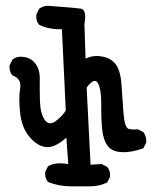

<svg xmlns="http://www.w3.org/2000/svg" viewBox="-20 -535 540 674"><path d="M229.5 119.1Q185.5 119.1 148.4 103.5Q136.7 89.8 138.7 68.4L148.4 48.8Q173.8 33.2 219.7 41L212.9 -51.8Q173.8 -16.6 143.6 -18.6Q113.3 -20.5 85 -52.7Q56.6 -85 50.8 -137.7Q44.9 -190.4 50.8 -224.6Q56.6 -258.8 23.4 -270.5Q11.7 -284.2 13.7 -305.7L23.4 -325.2Q39.1 -338.9 62.5 -335Q87.9 -333 104 -312Q120.1 -291 119.6 -259.3Q119.1 -227.5 120.1 -182.6Q121.1 -137.7 136.7 -114.7Q152.3 -91.8 176.8 -110.8Q201.2 -129.9 210.9 -147.5L197.3 -432.6Q152.3 -430.7 117.2 -448.2Q105.5 -461.9 107.4 -483.4L117.2 -503.9Q134.8 -517.6 160.2 -513.7Q243.2 -507.8 264.2 -504.4Q285.2 -501 276.4 -450.2L280.3 -329.1Q307.6 -342.8 339.8 -336.4Q372.1 -330.1 387.7 -307.1Q403.3 -284.2 406.2 -241.7Q409.2 -199.2 413.1 -142.6Q417 -85.9 432.1 -82.5Q447.3 -79.1 463.9 -81.1L483.4 -71.3Q495.1 -55.7 493.2 -34.2L483.4 -14.6Q440.4 1 406.2 -1Q372.1 -2.9 357.4 -23.4Q342.8 -43.9 338.9 -79.1Q335 -114.3 335.4 -168Q335.9 -221.7 323.7 -243.2Q311.5 -264.6 284.2 -227.5L297.9 43L336.9 41L356.4 50.8Q368.2 64.5 366.2 85.9L356.4 105.5Q329.1 119.1 295.9 119.1Q262.7 119.1 229.5 119.1Z"/></svg>

Font: JasonHandwriting2
Style: Regular
Weight: 400
Version: Version 1.05.10